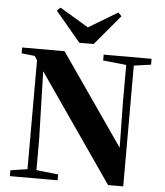

<svg xmlns="http://www.w3.org/2000/svg" viewBox="-64 -1053 952 1110"><g transform="rotate(5 412.5 -497.5)"><path d="M242 -996 222 -977 368 -803H451L597 -977L578 -997L409 -896ZM605 2H693V-699L792 -713V-747H514V-713L649 -699V-478L653 -219L287 -747H41V-713L117 -705L133 -681V-49L35 -34V0H312V-34L185 -48V-230L174 -621Z"/></g></svg>

Font: GenKiMin2 TW H
Style: Regular
Weight: 900
Version: Version 2.100;PS 2.1;hotconv 16.6.51;makeotf.lib2.5.65220 DE